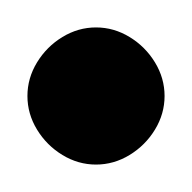

<svg xmlns="http://www.w3.org/2000/svg" viewBox="-20 -200 140 140"><path d="M0 -130Q0 -117 7 -105.5Q14 -94 25.5 -87Q37 -80 50 -80Q63 -80 74.5 -87Q86 -94 93 -105.5Q100 -117 100 -130Q100 -143 93 -154.5Q86 -166 74.5 -173Q63 -180 50 -180Q37 -180 25.5 -173Q14 -166 7 -154.5Q0 -143 0 -130Z"/></svg>

Font: Linefont
Style: Regular
Weight: 400
Monospace: yes
Version: Version 3.002;gftools[0.9.33]